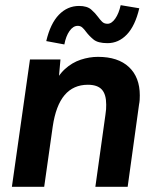

<svg xmlns="http://www.w3.org/2000/svg" viewBox="-20 -723 604 743"><path d="M26 0 96 -493H214L204 -381L184 -385Q203 -430 231 -455.5Q259 -481 292.5 -492Q326 -503 359 -503Q437 -503 479 -463.5Q521 -424 521 -354Q521 -345 520.5 -336.5Q520 -328 518 -318L474 0H349L388 -279Q390 -291 390.5 -300Q391 -309 391 -318Q391 -358 374 -376.5Q357 -395 320 -395Q264 -395 230 -355Q196 -315 184 -233L151 0ZM396 -556Q359 -556 342 -570Q325 -584 313 -600Q305 -611 298 -617Q291 -623 281 -623Q263 -623 249 -603Q235 -583 229 -551L159 -564Q175 -632 208 -666Q241 -700 286 -700Q317 -700 333 -686Q349 -672 359 -658Q367 -647 375 -639Q383 -631 396 -631Q412 -631 426 -651Q440 -671 447 -703L519 -691Q503 -623 471 -589.5Q439 -556 396 -556Z"/></svg>

Font: Hanken Grotesk
Style: Bold Italic
Weight: 700
Italic angle: -8°
Designer: Alfredo Marco Pradil
Foundry: Hanken Design Co.
Version: Version 3.013